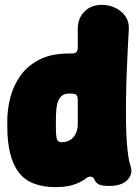

<svg xmlns="http://www.w3.org/2000/svg" viewBox="-20 -745 575 790"><path d="M210 25Q102 25 56 -37Q10 -99 10 -225V-250Q10 -294 22 -342Q34 -390 62.5 -431.5Q91 -473 140.5 -499Q190 -525 265 -525Q267 -525 269.5 -525Q272 -525 274 -525Q300 -523 300 -549V-626Q300 -670 327.5 -697.5Q355 -725 399 -725Q430 -725 456 -712Q482 -699 497 -676.5Q512 -654 510 -623Q500 -449 498.5 -335.5Q497 -222 502 -157Q507 -92 517 -62Q528 -31 505 -5.5Q482 20 429 20Q396 20 384.5 12.5Q373 5 369 -5Q365 -17 354 -18Q343 -19 335 -12Q329 -7 318 -0.5Q307 6 291.5 12Q276 18 255.5 21.5Q235 25 210 25ZM235 -160Q254 -160 268.5 -169Q283 -178 291.5 -195Q300 -212 300 -235V-334Q300 -359 283 -359Q279 -360 274.5 -360Q270 -360 265 -360Q247 -360 236.5 -352.5Q226 -345 220 -331Q214 -317 212 -296.5Q210 -276 210 -250V-225Q210 -182 214.5 -171Q219 -160 235 -160Z"/></svg>

Font: Winky Sans Black
Style: Regular
Weight: 900
Designer: Simon Atzbach
Foundry: typofactur
Version: Version 1.205